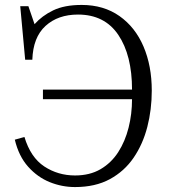

<svg xmlns="http://www.w3.org/2000/svg" viewBox="-20 -744 693 778"><path d="M284 14Q231 14 181.5 -6Q132 -26 94 -68.5Q56 -111 40 -178L79 -189Q104 -106 159.5 -69.5Q215 -33 284 -33Q344 -33 387.5 -58.5Q431 -84 459 -127.5Q487 -171 501 -226.5Q515 -282 515 -342H154V-381H515Q515 -520 459.5 -602.5Q404 -685 296 -685Q215 -685 164.5 -639Q114 -593 111 -502H82L62 -719H95L120 -646Q150 -680 195.5 -702Q241 -724 311 -724Q400 -724 464 -679Q528 -634 561.5 -555.5Q595 -477 595 -377Q595 -300 577 -230Q559 -160 521.5 -105Q484 -50 425 -18Q366 14 284 14Z"/></svg>

Font: Literata 36pt Light
Style: Regular
Weight: 300
Designer: Latin by Veronika Burian and Jose Scaglione. Greek by Irene Vlachou. Cyrillic by Vera Evstafieva.
Foundry: TypeTogether
Version: Version 3.002